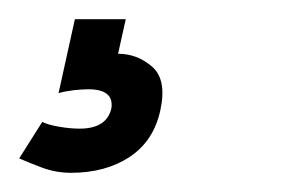

<svg xmlns="http://www.w3.org/2000/svg" viewBox="-50 -20 315 200"><path d="M42 73Q35 73 26.5 74Q18 75 11 77L28 0H81L73 36Q93 36 108.5 49.5Q124 63 117 95Q110 127 85 143.5Q60 160 24 160Q8 160 -6.5 154.5Q-21 149 -30 145L-6 107Q0 110 11.5 112Q23 114 33 114Q61 114 66 93Q69 73 42 73Z"/></svg>

Font: Epunda Sans
Style: Italic
Weight: 400
Italic angle: -12.0243°
Designer: Simon Atzbach
Foundry: typofactur
Version: Version 2.204; ttfautohint (v1.8.4.7-5d5b)